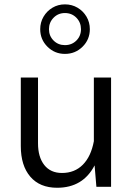

<svg xmlns="http://www.w3.org/2000/svg" viewBox="-20 -864 621 888"><path d="M76.2 -188.5V-505.4H155.8V-201.2Q155.8 -137.7 184.8 -100.8Q213.9 -64 266.6 -64Q325.2 -64 363 -102.1Q400.9 -140.1 414.1 -210.9V-505.4H493.7V0H425.8L417.5 -99.1Q363.8 4.4 244.1 4.4Q164.1 4.4 120.1 -46.9Q76.2 -98.1 76.2 -188.5ZM280.3 -843.8Q312.5 -843.8 338.6 -828.4Q364.7 -813 380.1 -786.9Q395.5 -760.7 395.5 -729Q395.5 -681.2 361.8 -647.9Q328.1 -614.7 280.3 -614.7Q232.9 -614.7 199.5 -647.9Q166 -681.2 166 -729Q166 -760.7 181.4 -786.9Q196.8 -813 222.7 -828.4Q248.5 -843.8 280.3 -843.8ZM280.3 -803.7Q249 -803.7 227.8 -782Q206.5 -760.3 206.5 -729Q206.5 -697.8 227.8 -676.5Q249 -655.3 280.3 -655.3Q312 -655.3 333.3 -676.5Q354.5 -697.8 354.5 -729Q354.5 -760.3 333.3 -782Q312 -803.7 280.3 -803.7Z"/></svg>

Font: Estedad-FD Regular
Style: FD-Regular
Weight: 400
Designer: Amin Abedi
Version: Version 7.3